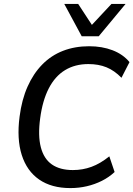

<svg xmlns="http://www.w3.org/2000/svg" viewBox="-20 -950 681 980"><path d="M339 10Q243 10 180 -33.5Q117 -77 91 -159Q65 -241 80 -355Q91 -441 120.5 -507.5Q150 -574 195.5 -620.5Q241 -667 301.5 -690.5Q362 -714 435 -714Q501 -714 554.5 -693.5Q608 -673 641 -633L600 -553Q564 -590 523.5 -606.5Q483 -623 431 -623Q363 -623 312 -592Q261 -561 229 -499Q197 -437 185 -346Q173 -257 188.5 -198Q204 -139 245 -110.5Q286 -82 352 -82Q402 -82 447 -98.5Q492 -115 538 -152L565 -72Q536 -45 500 -27Q464 -9 423.5 0.5Q383 10 339 10ZM397 -765 308 -930H379L449 -823L549 -930H621L484 -765Z"/></svg>

Font: Nunito Sans 10pt SemiCondensed SemiBold
Style: Italic
Weight: 600
Width: 4
Italic angle: -9°
Designer: Vernon Adams
Foundry: Vernon Adams
Version: Version 3.101;gftools[0.9.27]